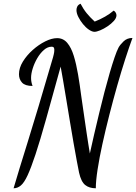

<svg xmlns="http://www.w3.org/2000/svg" viewBox="-20 -925 732 1032"><path d="M53 87Q67 38 85.5 -21.5Q104 -81 129 -162Q154 -243 187.5 -354Q221 -465 265 -617Q266 -621 269 -633Q272 -645 272 -657Q272 -665 269 -669.5Q266 -674 258 -674Q236 -674 216 -656.5Q196 -639 180.5 -612.5Q165 -586 156 -557.5Q147 -529 147 -506Q147 -484 155 -463Q115 -463 98.5 -481Q82 -499 82 -526Q82 -560 103 -594Q124 -628 156 -656.5Q188 -685 223 -702.5Q258 -720 287 -720Q320 -720 341.5 -694.5Q363 -669 376.5 -625Q390 -581 399.5 -525Q409 -469 417 -407Q427 -338 434 -289.5Q441 -241 446 -207.5Q451 -174 455 -149Q459 -124 463 -100Q473 -147 486 -202.5Q499 -258 513 -316.5Q527 -375 541.5 -430.5Q556 -486 570 -534Q584 -582 596 -617Q608 -652 617 -669Q625 -684 644 -702.5Q663 -721 692 -721Q675 -675 653.5 -608.5Q632 -542 610 -464.5Q588 -387 567.5 -306.5Q547 -226 530.5 -151Q514 -76 504.5 -14Q495 48 495 87Q460 87 438 69.5Q416 52 405 3Q401 -17 393 -59Q385 -101 375.5 -156Q366 -211 356 -271Q346 -331 336.5 -389Q327 -447 319 -493.5Q311 -540 306 -567Q260 -400 227.5 -284Q195 -168 171 -95.5Q147 -23 128.5 17Q110 57 92 72Q74 87 53 87ZM488 -754Q475 -754 458 -765.5Q441 -777 426 -795.5Q411 -814 401 -834Q391 -854 391 -871Q391 -882 396 -891Q401 -900 413 -905Q428 -876 446 -854Q464 -832 489 -809Q519 -821 544.5 -835.5Q570 -850 591 -868Q598 -864 602 -857Q606 -850 606 -843Q606 -828 592 -812.5Q578 -797 558 -783.5Q538 -770 518.5 -762Q499 -754 488 -754Z"/></svg>

Font: Dancing Script SemiBold
Style: Regular
Weight: 600
Designer: Pablo Impallari
Foundry: Pablo Impallari
Version: Version 2.001